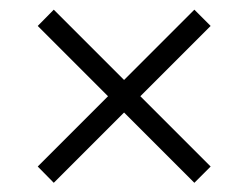

<svg xmlns="http://www.w3.org/2000/svg" viewBox="-20 -584 526 407"><path d="M94 -196.5 60 -231 209 -380 60 -529 94 -563.5 243 -414.5 392 -563.5 426.5 -529 277.5 -380 426.5 -231 392 -196.5 243 -345.5Z"/></svg>

Font: Encode Sans SemiCondensed SemiCondensed Light
Style: Regular
Weight: 300
Width: 4
Designer: Multiple Designers
Foundry: Impallari Type
Version: Version 3.000; ttfautohint (v1.8.3) -l 8 -r 50 -G 200 -x 14 